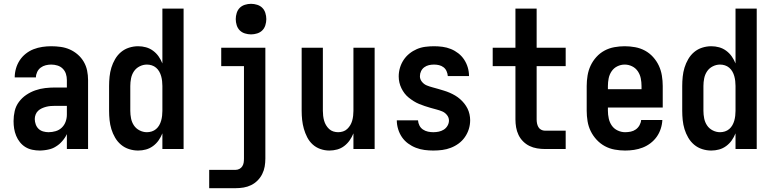

<svg xmlns="http://www.w3.org/2000/svg" viewBox="-20 -780 4040 1005"><path d="M189 8Q169 8 149.5 4Q130 0 113.5 -10Q97 -20 84.5 -35.5Q72 -51 64.5 -69.5Q57 -88 54 -107Q51 -126 51 -146Q51 -173 57 -199Q63 -225 79 -246.5Q95 -268 117 -283Q139 -298 164.5 -307Q190 -316 216.5 -319Q243 -322 269 -322H330V-361Q330 -378 325 -393.5Q320 -409 308.5 -420.5Q297 -432 281 -437Q265 -442 248 -442Q234 -442 219.5 -438.5Q205 -435 193 -426Q181 -417 174.5 -403Q168 -389 168 -375H57Q57 -398 63.5 -421Q70 -444 83 -464Q96 -484 115 -499Q134 -514 156 -522.5Q178 -531 201.5 -534.5Q225 -538 248 -538Q273 -538 298 -534.5Q323 -531 345.5 -521Q368 -511 387 -494.5Q406 -478 418.5 -456.5Q431 -435 436 -410.5Q441 -386 441 -361V0H330V-78Q325 -68 323.5 -65.5Q322 -63 319 -58.5Q316 -54 312.5 -49.5Q309 -45 305.5 -41Q302 -37 298 -33Q294 -29 290 -25.5Q286 -22 281.5 -19Q277 -16 272.5 -13Q268 -10 263 -7.5Q258 -5 253 -3Q248 -1 242.5 0.5Q237 2 232 3Q227 4 221.5 5Q216 6 210.5 6.5Q205 7 199.5 7.5Q194 8 189 8ZM234 -88Q253 -88 271.5 -93.5Q290 -99 303.5 -112Q317 -125 323.5 -143Q330 -161 330 -180V-226H269Q257 -226 245 -225Q233 -224 221.5 -221Q210 -218 199 -213Q188 -208 179.5 -200Q171 -192 166.5 -180.5Q162 -169 162 -157Q162 -143 167 -129Q172 -115 182 -105.5Q192 -96 206 -92Q220 -88 234 -88Z M703 8Q679 8 655.5 0.5Q632 -7 613.5 -22.5Q595 -38 582.5 -59.5Q570 -81 563 -104Q556 -127 553.5 -151.5Q551 -176 551 -200V-330Q551 -354 553.5 -378.5Q556 -403 563 -426Q570 -449 582.5 -470.5Q595 -492 613.5 -507.5Q632 -523 655.5 -530.5Q679 -538 703 -538Q724 -538 744 -532.5Q764 -527 781 -514.5Q798 -502 810 -485Q822 -468 830 -448V-735H941V0H830V-82Q822 -62 810 -45Q798 -28 781 -15.5Q764 -3 744 2.5Q724 8 703 8ZM749 -88Q749 -88 749 -88Q749 -88 749 -88Q762 -88 774.5 -92Q787 -96 797 -104.5Q807 -113 813.5 -124.5Q820 -136 823.5 -148.5Q827 -161 828.5 -174Q830 -187 830 -200V-330Q830 -343 828.5 -356Q827 -369 823.5 -381.5Q820 -394 813.5 -405.5Q807 -417 797 -425.5Q787 -434 774.5 -438Q762 -442 749 -442Q729 -442 710.5 -432.5Q692 -423 681 -406.5Q670 -390 666 -370Q662 -350 662 -330V-200Q662 -180 666 -160Q670 -140 681 -123.5Q692 -107 710.5 -97.5Q729 -88 749 -88Z M1075 205V109H1214Q1224 109 1233.5 104Q1243 99 1248.5 90Q1254 81 1255.5 71Q1257 61 1257 50V-434H1138V-530H1369V50Q1369 71 1365.5 91.5Q1362 112 1352.5 131Q1343 150 1328 165Q1313 180 1294.5 189Q1276 198 1255.5 201.5Q1235 205 1214 205ZM1294 -600Q1278 -600 1262 -605Q1246 -610 1235 -621Q1224 -632 1219 -648Q1214 -664 1214 -680Q1214 -696 1219 -712Q1224 -728 1235 -739Q1246 -750 1262 -755Q1278 -760 1294 -760Q1310 -760 1326 -755Q1342 -750 1353 -739Q1364 -728 1369 -712Q1374 -696 1374 -680Q1374 -664 1369 -648Q1364 -632 1353 -621Q1342 -610 1326 -605Q1310 -600 1294 -600Z M1704 8Q1680 8 1657 0Q1634 -8 1616.5 -24Q1599 -40 1588 -61.5Q1577 -83 1570.5 -106Q1564 -129 1561.5 -152.5Q1559 -176 1559 -200V-530H1670V-200Q1670 -187 1671.5 -174Q1673 -161 1676.5 -148.5Q1680 -136 1686.5 -125Q1693 -114 1702.5 -105Q1712 -96 1724.5 -92Q1737 -88 1750 -88Q1763 -88 1775.5 -92Q1788 -96 1797.5 -105Q1807 -114 1813.5 -125Q1820 -136 1823.5 -148.5Q1827 -161 1828.5 -174Q1830 -187 1830 -200V-530H1941V0H1830V-82Q1822 -62 1810 -45Q1798 -28 1781.5 -15.5Q1765 -3 1745 2.5Q1725 8 1704 8Z M2248 8Q2225 8 2202 5Q2179 2 2157 -6.5Q2135 -15 2116 -29Q2097 -43 2084 -62Q2071 -81 2064 -104Q2057 -127 2057 -150H2168Q2169 -136 2175.5 -123Q2182 -110 2194 -102Q2206 -94 2220 -91Q2234 -88 2248 -88Q2263 -88 2277 -91Q2291 -94 2303 -101.5Q2315 -109 2322.5 -122Q2330 -135 2330 -149Q2330 -165 2319.5 -178Q2309 -191 2294.5 -197Q2280 -203 2264.5 -207Q2249 -211 2233.5 -215.5Q2218 -220 2203 -225Q2188 -230 2173.5 -236Q2159 -242 2145.5 -250.5Q2132 -259 2119.5 -269Q2107 -279 2097.5 -291.5Q2088 -304 2081 -318.5Q2074 -333 2070.5 -348.5Q2067 -364 2067 -380Q2067 -403 2073.5 -425Q2080 -447 2092.5 -466Q2105 -485 2123 -499.5Q2141 -514 2162 -523Q2183 -532 2206 -535Q2229 -538 2252 -538Q2274 -538 2296.5 -535Q2319 -532 2340 -523.5Q2361 -515 2379 -501Q2397 -487 2409.5 -468Q2422 -449 2428.5 -427Q2435 -405 2435 -382H2324Q2323 -395 2317.5 -407.5Q2312 -420 2301.5 -428Q2291 -436 2278 -439Q2265 -442 2252 -442Q2238 -442 2225 -439Q2212 -436 2201 -428Q2190 -420 2184 -407.5Q2178 -395 2178 -381Q2178 -365 2188.5 -352Q2199 -339 2213.5 -333Q2228 -327 2243.5 -323Q2259 -319 2274 -314.5Q2289 -310 2304 -305.5Q2319 -301 2334 -294.5Q2349 -288 2362.5 -280Q2376 -272 2388 -261.5Q2400 -251 2410 -238.5Q2420 -226 2427 -212Q2434 -198 2437.5 -182Q2441 -166 2441 -151Q2441 -127 2434 -104.5Q2427 -82 2413.5 -62.5Q2400 -43 2381 -29Q2362 -15 2340 -6.5Q2318 2 2295 5Q2272 8 2248 8Z M2832 0Q2812 0 2791 -3.5Q2770 -7 2751.5 -16Q2733 -25 2718 -40Q2703 -55 2694 -74Q2685 -93 2681.5 -113.5Q2678 -134 2678 -155V-434H2559V-530H2678V-735H2789V-530H2941V-434H2789V-155Q2789 -144 2791 -134Q2793 -124 2798 -115Q2803 -106 2812.5 -101Q2822 -96 2832 -96H2941V0Z M3252 8Q3225 8 3197.5 3Q3170 -2 3146 -15Q3122 -28 3103 -48.5Q3084 -69 3072 -93.5Q3060 -118 3055.5 -145.5Q3051 -173 3051 -200V-330Q3051 -357 3055.5 -384.5Q3060 -412 3071.5 -436.5Q3083 -461 3101.5 -481.5Q3120 -502 3144 -515Q3168 -528 3195.5 -533Q3223 -538 3250 -538Q3277 -538 3304.5 -533Q3332 -528 3356 -515Q3380 -502 3398.5 -481.5Q3417 -461 3428.5 -436.5Q3440 -412 3444.5 -384.5Q3449 -357 3449 -330V-217H3162V-200Q3162 -180 3166.5 -159.5Q3171 -139 3182.5 -122.5Q3194 -106 3213 -97Q3232 -88 3252 -88Q3267 -88 3281.5 -91Q3296 -94 3308 -102.5Q3320 -111 3327.5 -124.5Q3335 -138 3336 -152H3447Q3446 -129 3438.5 -106Q3431 -83 3417.5 -64Q3404 -45 3385 -30.5Q3366 -16 3344 -7.5Q3322 1 3299 4.5Q3276 8 3252 8ZM3162 -313H3338V-330Q3338 -350 3334 -370Q3330 -390 3318.5 -407Q3307 -424 3288.5 -433Q3270 -442 3250 -442Q3230 -442 3211.5 -433Q3193 -424 3181.5 -407Q3170 -390 3166 -370Q3162 -350 3162 -330Z M3703 8Q3679 8 3655.5 0.5Q3632 -7 3613.5 -22.5Q3595 -38 3582.5 -59.5Q3570 -81 3563 -104Q3556 -127 3553.5 -151.5Q3551 -176 3551 -200V-330Q3551 -354 3553.5 -378.5Q3556 -403 3563 -426Q3570 -449 3582.5 -470.5Q3595 -492 3613.5 -507.5Q3632 -523 3655.5 -530.5Q3679 -538 3703 -538Q3724 -538 3744 -532.5Q3764 -527 3781 -514.5Q3798 -502 3810 -485Q3822 -468 3830 -448V-735H3941V0H3830V-82Q3822 -62 3810 -45Q3798 -28 3781 -15.5Q3764 -3 3744 2.5Q3724 8 3703 8ZM3749 -88Q3749 -88 3749 -88Q3749 -88 3749 -88Q3762 -88 3774.5 -92Q3787 -96 3797 -104.5Q3807 -113 3813.5 -124.5Q3820 -136 3823.5 -148.5Q3827 -161 3828.5 -174Q3830 -187 3830 -200V-330Q3830 -343 3828.5 -356Q3827 -369 3823.5 -381.5Q3820 -394 3813.5 -405.5Q3807 -417 3797 -425.5Q3787 -434 3774.5 -438Q3762 -442 3749 -442Q3729 -442 3710.5 -432.5Q3692 -423 3681 -406.5Q3670 -390 3666 -370Q3662 -350 3662 -330V-200Q3662 -180 3666 -160Q3670 -140 3681 -123.5Q3692 -107 3710.5 -97.5Q3729 -88 3749 -88Z"/></svg>

Font: iosevka_custom_sans_ss08
Style: Bold
Weight: 700
Designer: Belleve Invis
Foundry: Belleve Invis
Version: Version 10.3.0; ttfautohint (v1.8.3)